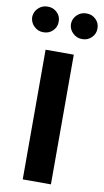

<svg xmlns="http://www.w3.org/2000/svg" viewBox="-165 -1000 568 1048"><g transform="rotate(10 119.0 -476.5)"><path d="M196.9 -718.8V0H40.6V-718.8ZM11.7 -810.4Q-18.5 -810.1 -40.1 -831.2Q-61.7 -852.4 -62.5 -881.6Q-61.7 -911.4 -40.1 -932.1Q-18.5 -952.8 11.7 -952.5Q42.6 -952.8 63.9 -932.1Q85.2 -911.4 84.4 -881.6Q85.2 -852.4 63.9 -831.2Q42.6 -810.1 11.7 -810.4ZM226.8 -810.4Q196.6 -810.1 174.8 -831.2Q153 -852.4 152.5 -881.6Q153 -911.4 174.8 -932.1Q196.6 -952.8 226.8 -952.5Q257.3 -952.8 278.6 -932.1Q299.9 -911.4 299.4 -881.6Q299.9 -852.4 278.6 -831.2Q257.3 -810.1 226.8 -810.4Z"/></g></svg>

Font: Inter Display V
Style: Regular
Weight: 400
Designer: Rasmus Andersson
Foundry: rsms
Version: Version 3.015;git-src